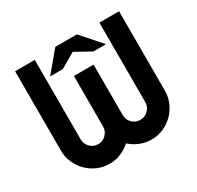

<svg xmlns="http://www.w3.org/2000/svg" viewBox="-158 -908 1137 1107"><g transform="rotate(-30 411.0 -354.5)"><path d="M345 -526H476V-190Q476 -159 498 -137Q520 -115 551 -115Q582 -115 604 -137Q626 -159 626 -190V-719H757V-190Q757 -148 740.5 -110.5Q724 -73 696 -45Q668 -17 630.5 -0.5Q593 16 551 16Q512 16 476 1.5Q440 -13 411 -39Q382 -13 346 1.5Q310 16 271 16Q229 16 191.5 -0.5Q154 -17 126 -45Q98 -73 81.5 -110.5Q65 -148 65 -190V-719H196V-190Q196 -159 218 -137Q240 -115 271 -115Q302 -115 323.5 -137.5Q345 -160 345 -190ZM336 -725H480L597 -592H513L409 -650L309 -592H225Z"/></g></svg>

Font: PostBus
Style: Regular
Weight: 400
Designer: Peter Wiegel
Version: Version 1.001